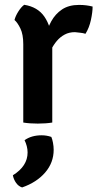

<svg xmlns="http://www.w3.org/2000/svg" viewBox="-20 -524 420 821"><path d="M376 -496Q376 -472.5 368.8 -438.8Q361.5 -405 345.5 -379.5Q334.5 -383 323.2 -384Q312 -385 300.5 -386.5Q275.5 -386.5 256.5 -376.2Q237.5 -366 223.2 -349.2Q209 -332.5 198.2 -310.8Q187.5 -289 179 -266L163 -286.5Q165 -324 173.2 -362.2Q181.5 -400.5 199 -432.5Q216.5 -464.5 245.5 -483.8Q274.5 -503 318 -503Q335 -503 348.5 -501.2Q362 -499.5 376 -496ZM42 -438.5Q46 -455 58.2 -474.5Q70.5 -494 83.5 -503.5Q141 -494.5 169.8 -452.8Q198.5 -411 203.5 -345V0Q176.5 4.5 141.5 4.5Q107 4.5 79.5 0V-335Q79.5 -377 67.2 -402.2Q55 -427.5 42 -438.5ZM199.5 61.5Q203.5 70.5 206.5 86.2Q209.5 102 209.5 116.5Q209.5 171.5 173 213.8Q136.5 256 74.5 277.5Q59 272.5 48.8 258Q38.5 243.5 35 225.5Q98 186.5 98 128Q98 114.5 94.5 101Q91 87.5 85 75.5Q114.5 54.5 158 54.5Q179.5 54.5 199.5 61.5Z"/></svg>

Font: Signika Negative Light SemiBold
Style: Regular
Weight: 600
Version: Version 2.001